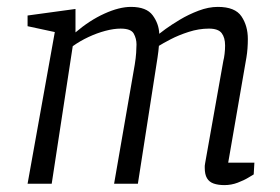

<svg xmlns="http://www.w3.org/2000/svg" viewBox="-20 -533 812 557"><path d="M631 4Q613 4 600 -0.5Q587 -5 580.5 -16Q574 -27 574 -46Q574 -49 574 -52Q574 -55 575 -59L628 -357Q630 -364 631.5 -376.5Q633 -389 633 -401Q633 -424 623 -437Q613 -450 586 -450Q557 -450 527.5 -440.5Q498 -431 475 -419Q452 -407 441 -400Q440 -391 439.5 -384.5Q439 -378 437 -366L380 0H311L371 -346Q374 -365 375 -379.5Q376 -394 376 -404Q376 -421 368 -435.5Q360 -450 330 -450Q310 -450 285.5 -443.5Q261 -437 236.5 -425.5Q212 -414 191 -399L130 0H60L139 -440L60 -457V-488L199 -507V-439Q240 -474 283 -493.5Q326 -513 360 -513Q405 -513 423 -488.5Q441 -464 442 -435Q444 -437 460.5 -449Q477 -461 502 -476Q527 -491 556 -502Q585 -513 612 -513Q662 -513 680.5 -485.5Q699 -458 699 -420Q699 -406 698 -392.5Q697 -379 695 -367Q693 -355 691 -344L642 -61H718L716 -27Q714 -26 701 -18Q688 -10 669.5 -3Q651 4 631 4Z"/></svg>

Font: Faustina Light
Style: Italic
Weight: 300
Italic angle: -8°
Designer: Alfonso Garcia
Foundry: http://www.omnibus-type.com
Version: Version 1.200